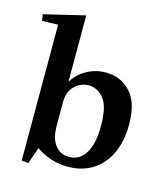

<svg xmlns="http://www.w3.org/2000/svg" viewBox="-146 -900 893 1039"><g transform="rotate(15 301.0 -380.0)"><path d="M73 42V-717L71 -719L-16 -716L-22 -752L203 -806L207 -804V-438H209Q236 -482 284.5 -509Q333 -536 392 -536Q474 -536 529 -477.5Q584 -419 584 -295Q584 -202 551.5 -133Q519 -64 460 -27Q401 10 322 10Q271 10 225.5 -5Q180 -20 143 -46L111 46ZM314 -43Q374 -43 406.5 -96.5Q439 -150 439 -248Q439 -360 403 -402.5Q367 -445 320 -445Q275 -445 241 -412.5Q207 -380 207 -324V-192Q207 -117 236.5 -80Q266 -43 314 -43Z"/></g></svg>

Font: Minipax
Style: Bold
Weight: 600
Designer: Raphaël Ronot, Igor Stepanchenko (Cyrillic)
Foundry: steppetype
Version: Version 1.002